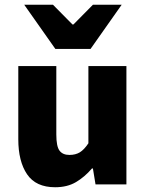

<svg xmlns="http://www.w3.org/2000/svg" viewBox="-20 -776 613 808"><path d="M212 12Q131 12 94 -42.5Q57 -97 57 -190V-498H217V-210Q217 -160 230.5 -142Q244 -124 272 -124Q298 -124 316 -135Q334 -146 352 -173V-498H512V0H382L371 -67H367Q336 -31 299.5 -9.5Q263 12 212 12ZM213 -570 82 -756H203L285 -673H289L371 -756H492L361 -570Z"/></svg>

Font: Source Sans 3 ExtraLight ExtraBold
Style: Regular
Weight: 800
Version: Version 3.052;hotconv 1.1.0;makeotfexe 2.6.0